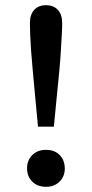

<svg xmlns="http://www.w3.org/2000/svg" viewBox="-20 -710 353 738"><path d="M126 -223Q120 -288 115 -341Q110 -394 106 -437.5Q102 -481 99.5 -515.5Q97 -550 96 -576Q95 -602 95 -621Q95 -654 111.5 -672Q128 -690 156 -690Q186 -690 202.5 -672Q219 -654 219 -621Q219 -602 217.5 -576.5Q216 -551 214 -516Q212 -481 208 -437.5Q204 -394 198.5 -341Q193 -288 187 -223ZM157 8Q124 8 104 -12Q84 -32 84 -63Q84 -94 104 -114Q124 -134 157 -134Q190 -134 209.5 -114Q229 -94 229 -62Q229 -32 209 -12Q189 8 157 8Z"/></svg>

Font: Montagu Slab 24pt
Style: Regular
Weight: 400
Designer: Florian Karsten
Foundry: Florian Karsten
Version: Version 1.000